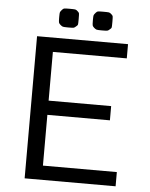

<svg xmlns="http://www.w3.org/2000/svg" viewBox="-57 -895 738 942"><g transform="rotate(5 311.5 -424.0)"><path d="M548 -70V0H100V-700H548V-630H184V-390H492V-320H184V-70ZM296 -798Q296 -779 295 -774.5Q294 -770 287 -765Q280 -758 274.5 -757Q269 -756 251 -756H246Q227 -756 222 -757.5Q217 -759 210 -765Q203 -771 201.5 -776Q200 -781 200 -798V-806Q200 -823 201.5 -827Q203 -831 210 -839Q216 -846 221 -847Q226 -848 246 -848Q269 -848 275 -847Q281 -846 288 -839Q294 -834 295 -829.5Q296 -825 296 -806ZM462 -798Q462 -779 461 -774.5Q460 -770 453 -765Q446 -758 440.5 -757Q435 -756 417 -756H412Q393 -756 388 -757.5Q383 -759 376 -765Q369 -771 367.5 -776Q366 -781 366 -798V-806Q366 -823 367.5 -827Q369 -831 376 -839Q382 -846 387 -847Q392 -848 412 -848Q435 -848 441 -847Q447 -846 454 -839Q460 -834 461 -829.5Q462 -825 462 -806Z"/></g></svg>

Font: Electrolize
Style: Regular
Weight: 400
Designer: Valery Zaveryaev
Foundry: Cyreal (www.cyreal.org)
Version: Version 1.002